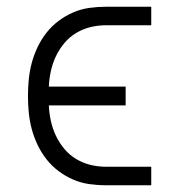

<svg xmlns="http://www.w3.org/2000/svg" viewBox="-20 -550 540 570"><path d="M295 0Q270 0 245 -3.5Q220 -7 197 -17Q174 -27 154 -42Q134 -57 118.5 -76.5Q103 -96 92 -119Q81 -142 74.5 -166Q68 -190 65.5 -215Q63 -240 63 -265Q63 -290 65.5 -315Q68 -340 74.5 -364Q81 -388 92 -411Q103 -434 118.5 -453.5Q134 -473 154 -488Q174 -503 197 -513Q220 -523 245 -526.5Q270 -530 295 -530H429V-475H295Q271 -475 248.5 -469.5Q226 -464 206 -452Q186 -440 171 -422Q156 -404 146 -383Q136 -362 131 -339Q126 -316 125 -293H353V-237H125Q126 -214 131 -191Q136 -168 146 -147Q156 -126 171 -108Q186 -90 206 -78Q226 -66 248.5 -60.5Q271 -55 295 -55H429V0Z"/></svg>

Font: Iosevka Slab Light
Style: Regular
Weight: 300
Monospace: yes
Designer: Belleve Invis
Foundry: Belleve Invis
Version: Version 11.1.0; ttfautohint (v1.8.3)